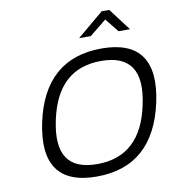

<svg xmlns="http://www.w3.org/2000/svg" viewBox="-95 -963 953 1054"><g transform="rotate(-10 382.0 -435.5)"><path d="M360 9C148 9 67 -108 115 -336C163 -562 294 -679 506 -679C718 -679 799 -562 751 -336C702 -108 572 9 360 9ZM191 -335C152 -151 210 -58 374 -58C537 -58 637 -151 675 -335C715 -519 655 -612 492 -612C328 -612 230 -519 191 -335ZM395 -756H460L554 -832L615 -756H679L585 -880H543Z"/></g></svg>

Font: LT Wave Text Light Italic
Style: Regular
Weight: 300
Designer: Daniel Lyons
Version: Version 2.5 (Glyphs App)